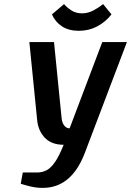

<svg xmlns="http://www.w3.org/2000/svg" viewBox="-20 -905 638 935"><path d="M188 10Q158 10 130.5 3.5Q103 -3 81 -10L91 -65H161Q186 -65 207 -76Q228 -87 248 -116Q268 -145 290 -200Q231 -200 198.5 -234Q166 -268 161 -320L123 -700H243L280 -330Q282 -308 292.5 -294Q303 -280 319 -280L478 -700H598L393 -160Q328 10 188 10ZM364 -755Q315 -755 282 -776.5Q249 -798 233 -835L292 -885Q304 -870 326.5 -855Q349 -840 379 -840Q409 -840 436.5 -855Q464 -870 482 -885L523 -835Q494 -798 453.5 -776.5Q413 -755 364 -755Z"/></svg>

Font: Cuprum
Style: Bold Italic
Weight: 700
Italic angle: -10°
Designer: Jovanny Lemonad
Foundry: Jovanny Lemonad
Version: Version 3.000